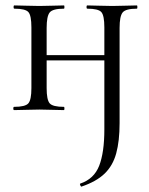

<svg xmlns="http://www.w3.org/2000/svg" viewBox="-20 -406 550 708"><path d="M280.6 282Q278.6 283 276.1 277.5Q273.6 272 275.8 271Q326.8 254 345.8 205Q364.8 156 364.8 71V-305Q364.8 -349 353.6 -361.5Q342.4 -374 302 -374Q299 -374 299 -380Q299 -386 302 -386Q320.6 -386 344.7 -385Q368.8 -384 394.4 -384Q418.2 -384 442.2 -385Q466.2 -386 484.6 -386Q486.6 -386 486.6 -380Q486.6 -374 484.6 -374Q443.4 -374 432.2 -360Q421 -346 421 -303V48Q421 114 408.5 159.6Q396 205.2 365.4 234.5Q334.8 263.8 280.6 282ZM32 0Q29 0 29 -6Q29 -12 32 -12Q73.4 -12 84.6 -25Q95.8 -38 95.8 -81V-305Q95.8 -349 84.6 -361.5Q73.4 -374 33 -374Q30 -374 30 -380Q30 -386 33 -386Q51.6 -386 75.7 -385Q99.8 -384 125.4 -384Q149.2 -384 173.2 -385Q197.2 -386 215.6 -386Q217.6 -386 217.6 -380Q217.6 -374 215.6 -374Q174.4 -374 163.2 -360Q152 -346 152 -303V-81Q152 -38 163.2 -25Q174.4 -12 215.6 -12Q217.6 -12 217.6 -6Q217.6 0 215.6 0Q196.2 0 172.7 -1Q149.2 -2 125.4 -2Q99.7 -2 75.6 -1Q51.5 0 32 0ZM122.4 -183.4V-202.6H391.4V-183.4Z"/></svg>

Font: Cormorant Infant Light
Style: Regular
Weight: 300
Designer: Christian Thalmann (Catharsis Fonts)
Foundry: Catharsis Fonts
Version: Version 4.001